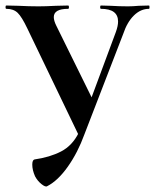

<svg xmlns="http://www.w3.org/2000/svg" viewBox="-24 -488 562 696"><path d="M-1 -456Q-4 -456 -4 -462Q-4 -468 -1 -468L43 -467Q81 -465 116 -465Q141 -465 179 -467L223 -468Q226 -468 226 -462Q226 -456 223 -456Q171 -456 171 -426Q171 -413 180 -395L319 -113L263 -14L396 -372Q404 -394 404 -410Q404 -456 342 -456Q339 -456 339 -462Q339 -468 342 -468L377 -467Q409 -465 440 -465Q457 -465 479 -467L516 -468Q518 -468 518 -462Q518 -456 516 -456Q486 -456 461.5 -432Q437 -408 423 -366L282 -1Q280 3 273 7Q266 11 264 8L75 -385Q55 -427 40 -441.5Q25 -456 -1 -456ZM103 151Q93 128 93 109Q93 92 101 90Q157 82 197.5 61Q238 40 261 -6L282 -1Q258 65 222 116Q186 167 147 187Q141 191 126.5 179.5Q112 168 103 151Z"/></svg>

Font: Cormorant Unicase
Style: Bold
Weight: 700
Designer: Christian Thalmann (Catharsis Fonts)
Foundry: Catharsis Fonts
Version: Version 4.000